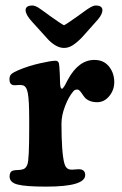

<svg xmlns="http://www.w3.org/2000/svg" viewBox="-20 -675 448 703"><path d="M265.1 -616.2Q270.5 -620.1 279.3 -626.5Q288.1 -632.8 291.7 -635.5Q295.4 -638.2 301.5 -642.3Q307.6 -646.5 310.5 -647.9Q313.5 -649.4 317.4 -651.4Q321.3 -653.3 324.5 -654.1Q327.6 -654.8 330.6 -654.8Q355 -654.8 355 -637.7Q355 -623.5 338.9 -604L279.3 -537.1Q259.3 -517.1 244.6 -508.3Q230 -499.5 214.4 -499.5Q187.5 -499.5 158.2 -528.3L96.7 -596.2Q73.7 -621.6 73.7 -637.7Q73.7 -654.8 98.6 -654.8Q101.6 -654.8 104.7 -654.1Q107.9 -653.3 111.8 -651.6Q115.7 -649.9 118.7 -648.2Q121.6 -646.5 127.4 -642.3Q133.3 -638.2 137.2 -635.5Q141.1 -632.8 149.4 -626.7Q157.7 -620.6 163.6 -616.2Q205.6 -586.4 214.4 -582.5Q223.1 -586.4 265.1 -616.2ZM86.9 -203.1V-239.3Q86.9 -307.1 82 -333.5Q77.1 -359.9 63 -362.8Q53.7 -364.7 43.5 -363.5Q33.2 -362.3 29.3 -363.3Q14.6 -365.7 14.6 -384.3Q14.6 -397.5 21.7 -403.8Q28.8 -410.2 48.3 -418.5Q84 -433.6 125.7 -443.1Q167.5 -452.6 183.1 -452.6Q189 -452.6 191.9 -449.7Q194.8 -446.8 195.8 -442.9Q196.8 -439 197.3 -430.7Q199.7 -397.5 199.7 -378.4Q199.7 -350.1 207 -350.1Q208.5 -350.1 210.4 -352.3Q212.4 -354.5 215.1 -358.6Q217.8 -362.8 219.5 -366.2Q221.2 -369.6 224.4 -375.5Q227.5 -381.3 228.5 -383.3Q267.6 -455.6 325.7 -455.6Q359.9 -455.6 379.2 -431.4Q398.4 -407.2 398.4 -374Q398.4 -345.7 380.1 -323.2Q361.8 -300.8 335.9 -300.8Q319.8 -300.8 308.3 -305.7Q296.9 -310.5 291 -317.4Q285.2 -324.2 281 -330.8Q276.9 -337.4 272.2 -342.3Q267.6 -347.2 262.2 -347.2Q253.9 -347.2 248.5 -340.8Q231.4 -320.8 218.3 -286.6Q205.1 -252.4 205.1 -222.2Q205.1 -115.2 215.8 -76.2Q221.2 -56.6 236.8 -54.2Q242.7 -53.2 256.8 -54.7Q271 -56.2 276.4 -54.7Q292 -50.8 292 -34.2Q292 8.3 149.4 8.3Q74.2 8.3 44.7 0.7Q15.1 -6.8 15.1 -28.8Q15.1 -46.9 27.8 -50.3Q33.2 -52.2 44.4 -52.5Q55.7 -52.7 60.1 -54.2Q75.2 -56.6 80.6 -73.7Q86.9 -90.8 86.9 -203.1Z"/></svg>

Font: Cooper* SemiBold
Style: Regular
Weight: 600
Designer: Owen Earl
Foundry: indestructible type*
Version: Version 0.001